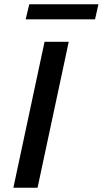

<svg xmlns="http://www.w3.org/2000/svg" viewBox="-20 -885 484 905"><path d="M43 0 190 -688H304L157 0ZM101 -794 118 -865H444L428 -794Z"/></svg>

Font: Saira Medium
Style: Italic
Weight: 500
Italic angle: -12°
Designer: Hector Gatti with collaboration of the Omnibus-Type team
Foundry: Omnibus-Type
Version: Version 1.100; ttfautohint (v1.8.3)